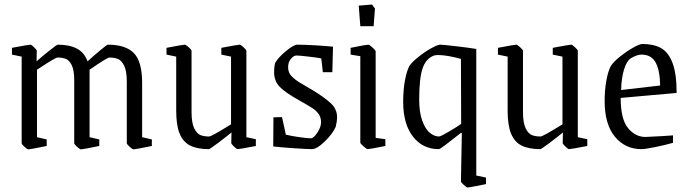

<svg xmlns="http://www.w3.org/2000/svg" viewBox="-20 -652 3053 851"><path d="M76 -17V-401L33 -410V-440Q106 -454 115 -454Q119 -454 131 -442.5Q143 -431 143 -427L142 -380Q164 -400 198 -427Q232 -454 236 -454Q288 -454 321 -436.5Q354 -419 368 -380Q392 -402 423 -428Q454 -454 458 -454Q537 -454 573.5 -416.5Q610 -379 610 -284V-44L653 -34V-5Q580 10 572 10Q567 10 554.5 -1.5Q542 -13 542 -17V-289Q542 -338 530 -361.5Q518 -385 502 -391Q486 -397 465 -397Q455 -397 377 -343V-44L420 -34V-5Q347 10 339 10Q334 10 321.5 -1.5Q309 -13 309 -17V-296Q309 -342 297.5 -364Q286 -386 271 -391.5Q256 -397 235 -397Q225 -397 144 -343V-44L187 -34V-5Q114 10 105 10Q101 10 88.5 -1.5Q76 -13 76 -17Z M761 -161V-401L718 -410V-440Q791 -454 799 -454Q804 -454 816.5 -442.5Q829 -431 829 -427V-156Q829 -107 841 -83Q853 -59 869 -53Q885 -47 907 -47Q917 -47 1004 -101V-401L961 -410V-440Q1034 -454 1043 -454Q1047 -454 1059.5 -442.5Q1072 -431 1072 -427V-44L1114 -35V-5Q1042 9 1033 9Q1029 9 1017 -2.5Q1005 -14 1005 -18L1006 -65Q982 -45 946 -18Q910 9 906 9Q855 9 823.5 -6.5Q792 -22 776.5 -59Q761 -96 761 -161Z M1191 -3 1192 -132 1230 -133 1247 -55Q1273 -49 1307.5 -44Q1342 -39 1358 -39Q1370 -39 1386.5 -64Q1403 -89 1403 -110Q1403 -132 1392 -147Q1381 -162 1365 -172.5Q1349 -183 1303 -209Q1244 -242 1219.5 -267.5Q1195 -293 1195 -331Q1195 -359 1200 -374Q1214 -398 1248 -426Q1282 -454 1298 -454Q1330 -454 1380 -451Q1430 -448 1456 -445L1453 -332H1411L1404 -393Q1392 -396 1349 -401Q1306 -406 1294 -406Q1282 -406 1269.5 -391.5Q1257 -377 1257 -354Q1257 -329 1273.5 -313Q1290 -297 1311 -284.5Q1332 -272 1339 -268Q1343 -265 1363 -254Q1416 -222 1445 -195.5Q1474 -169 1474 -133Q1474 -114 1468 -90Q1455 -60 1420 -25.5Q1385 9 1362 9Q1343 9 1283 5Q1223 1 1191 -3Z M1577 -20V-403L1534 -410V-440Q1603 -454 1612 -454Q1617 -454 1631 -441.5Q1645 -429 1645 -424V-41L1688 -35V-5Q1619 9 1610 9Q1605 9 1591 -3.5Q1577 -16 1577 -20ZM1570 -627 1629 -632 1642 -614 1636 -536H1577Z M2023 152 2027 -62 2023 -63 1987 -35Q1978 -28 1954 -9.5Q1930 9 1925 9Q1853 9 1810 -47Q1767 -103 1767 -200Q1767 -252 1774.5 -293.5Q1782 -335 1794 -359Q1807 -378 1835.5 -400.5Q1864 -423 1892 -438.5Q1920 -454 1931 -454Q1943 -454 2002.5 -447Q2062 -440 2091 -435V126L2134 135V164Q2061 179 2052 179Q2048 179 2035.5 167.5Q2023 156 2023 152ZM2024 -103 2023 -391Q1961 -408 1922 -408Q1912 -408 1904 -406Q1868 -393 1853 -349Q1838 -305 1838 -211Q1838 -154 1851.5 -117Q1865 -80 1885 -63.5Q1905 -47 1926 -47Q1933 -47 1972 -70Q2011 -93 2024 -103Z M2230 -161V-401L2187 -410V-440Q2260 -454 2268 -454Q2273 -454 2285.5 -442.5Q2298 -431 2298 -427V-156Q2298 -107 2310 -83Q2322 -59 2338 -53Q2354 -47 2376 -47Q2386 -47 2473 -101V-401L2430 -410V-440Q2503 -454 2512 -454Q2516 -454 2528.5 -442.5Q2541 -431 2541 -427V-44L2583 -35V-5Q2511 9 2502 9Q2498 9 2486 -2.5Q2474 -14 2474 -18L2475 -65Q2451 -45 2415 -18Q2379 9 2375 9Q2324 9 2292.5 -6.5Q2261 -22 2245.5 -59Q2230 -96 2230 -161Z M2660 -204Q2660 -253 2667.5 -294.5Q2675 -336 2687 -359Q2700 -379 2729 -402Q2758 -425 2786.5 -441Q2815 -457 2827 -457Q2878 -457 2910.5 -438.5Q2943 -420 2961 -372.5Q2979 -325 2979 -240L2731 -218Q2731 -124 2763.5 -84.5Q2796 -45 2841 -45L2920 -49L2963 -52V-19Q2928 -9 2883.5 0Q2839 9 2823 9Q2751 9 2705.5 -46Q2660 -101 2660 -204ZM2906 -273Q2905 -340 2886 -375Q2867 -410 2823 -410Q2803 -410 2775 -393Q2757 -381 2745.5 -342.5Q2734 -304 2733 -253Z"/></svg>

Font: Grenze Light
Style: Regular
Weight: 300
Designer: Renata Polastri
Foundry: Omnibus-Type
Version: Version 1.002; ttfautohint (v1.8)